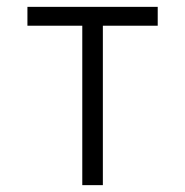

<svg xmlns="http://www.w3.org/2000/svg" viewBox="-20 -540 540 560"><path d="M220 0V-465H60V-520H440V-465H280V0Z"/></svg>

Font: Iosevka Curly Light
Style: Regular
Weight: 300
Monospace: yes
Designer: Belleve Invis
Foundry: Belleve Invis
Version: Version 22.1.2; ttfautohint (v1.8.4)